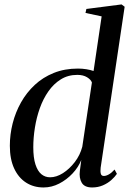

<svg xmlns="http://www.w3.org/2000/svg" viewBox="-20 -837 584 868"><path d="M435 -79Q433 -61.5 435.8 -51.5Q438.5 -41.5 449.5 -41.5Q459.5 -41.5 472 -48.5Q484.5 -55.5 498 -70.5L508.5 -51Q499.5 -37.5 483.2 -23Q467 -8.5 445 1Q423 10.5 396.5 10.5Q362 10.5 349.5 -11Q337 -32.5 341 -64.5L347.5 -114Q334.5 -81 308 -52.8Q281.5 -24.5 247.5 -7Q213.5 10.5 177 10.5Q132 10.5 97.8 -11.5Q63.5 -33.5 44 -75.5Q24.5 -117.5 24.5 -178Q24.5 -229 37.2 -279.2Q50 -329.5 75 -374Q100 -418.5 137 -453Q174 -487.5 223 -507.2Q272 -527 332.5 -527Q352 -527 370.5 -524Q389 -521 403 -516L439.5 -763L366.5 -778.5L370.5 -796.5L529.5 -817L543.5 -806.5ZM395.5 -464Q391 -477 373.5 -487.8Q356 -498.5 329.5 -498.5Q287.5 -498.5 255 -478.2Q222.5 -458 198.8 -424Q175 -390 160 -347.8Q145 -305.5 137.8 -260Q130.5 -214.5 130.5 -171.5Q130.5 -124 140.2 -93.8Q150 -63.5 167 -49.5Q184 -35.5 206.5 -35.5Q235 -35.5 264.5 -54.2Q294 -73 318 -104.2Q342 -135.5 352 -173.5Z"/></svg>

Font: Merriweather 120pt
Style: Italic
Weight: 400
Italic angle: -7.8°
Version: Version 2.101